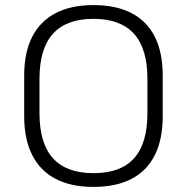

<svg xmlns="http://www.w3.org/2000/svg" viewBox="-20 -727 734 754"><path d="M347 7Q259 7 198.5 -24.5Q138 -56 106.5 -118Q75 -180 75 -270V-430Q75 -521 106.5 -582.5Q138 -644 198.5 -675.5Q259 -707 347 -707Q436 -707 496.5 -675.5Q557 -644 588 -582.5Q619 -521 619 -430V-270Q619 -180 588 -118Q557 -56 496.5 -24.5Q436 7 347 7ZM347 -47Q454 -47 506.5 -105.5Q559 -164 559 -283V-417Q559 -536 506 -594.5Q453 -653 347 -653Q241 -653 188 -594.5Q135 -536 135 -417V-283Q135 -164 188 -105.5Q241 -47 347 -47Z"/></svg>

Font: Pathway Extreme 8pt Thin
Style: Regular
Weight: 100
Designer: Eduardo Rodriguez Tunni
Foundry: Eduardo Rodriguez Tunni
Version: Version 1.000